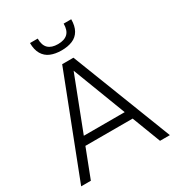

<svg xmlns="http://www.w3.org/2000/svg" viewBox="-211 -1037 1070 1166"><g transform="rotate(-30 324.0 -454.5)"><path d="M13 0 284 -700H363L635 0H566L318 -648H331L81 0ZM122 -200 145 -258H504L527 -200ZM324 -774Q280 -774 247.5 -787.5Q215 -801 197 -831.5Q179 -862 179 -909H233Q233 -862 256 -840Q279 -818 324 -818Q369 -818 392 -840Q415 -862 415 -909H468Q468 -862 450.5 -831.5Q433 -801 400.5 -787.5Q368 -774 324 -774Z"/></g></svg>

Font: SUSE Light
Style: Regular
Weight: 300
Designer: Rene Bieder
Foundry: SUSE
Version: Version 1.000